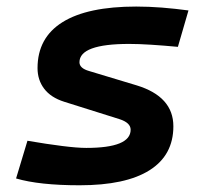

<svg xmlns="http://www.w3.org/2000/svg" viewBox="-20 -547 626 577"><path d="M219.2 9.8Q98.1 9.8 28.3 -10.7L62.5 -124Q122.1 -113.8 167.2 -108.2Q212.4 -102.5 239.3 -102.5Q372.6 -102.5 372.6 -157.2Q372.6 -178.2 338.9 -189L172.9 -241.2Q132.8 -253.9 112.8 -280.3Q92.8 -306.6 92.8 -342.3Q92.8 -433.6 168 -480.5Q243.2 -527.3 389.2 -527.3Q426.8 -527.3 466.6 -524.2Q506.3 -521 546.4 -515.6L514.6 -406.2Q471.7 -410.2 434.3 -412.6Q397 -415 368.2 -415Q218.8 -415 218.8 -359.9Q218.8 -341.8 248 -333.5L390.6 -290.5Q501 -256.8 501 -167.5Q501 -80.6 429.4 -35.4Q357.9 9.8 219.2 9.8Z"/></svg>

Font: CaskaydiaCove NFP SemiBold
Style: Italic
Weight: 600
Italic angle: -10°
Designer: Aaron Bell
Foundry: Saja Typeworks
Version: Version 2111.001; VTT 6.35;Nerd Fonts 3.1.1